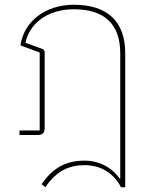

<svg xmlns="http://www.w3.org/2000/svg" viewBox="-20 -568 632 808"><path d="M171 220C216 152 271 127 335 127C414 127 464 170 489 220H507V-344C507 -477 433 -548 291 -548C169 -548 80 -476 66 -377L147 -347V-19H62V0H139C159 0 168 -9 168 -29V-345C168 -355 165 -360 156 -363L87 -388C103 -465 175 -529 291 -529C415 -529 486 -471 486 -344V184H484C450 136 397 108 335 108C250 108 197 146 155 207Z"/></svg>

Font: IBM Plex Thai Thin
Style: Regular
Weight: 100
Designer: Mike Abbink, Paul van der Laan, Pieter van Rosmalen, Ben Mitchell, Mark Frömberg
Foundry: Bold Monday
Version: Version 1.0